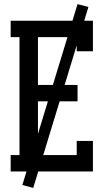

<svg xmlns="http://www.w3.org/2000/svg" viewBox="-20 -836 540 936"><path d="M32 0V-80H75V-655H32V-735H433V-586H354V-655H165V-422H358V-342H165V-80H354V-149H433V0ZM142 80 89 66 358 -816 411 -802Z"/></svg>

Font: Iosevka Curly Slab Medium
Style: Regular
Weight: 500
Monospace: yes
Designer: Belleve Invis
Foundry: Belleve Invis
Version: Version 22.1.2; ttfautohint (v1.8.4)